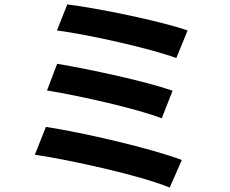

<svg xmlns="http://www.w3.org/2000/svg" viewBox="-20 -803 1040 870"><path d="M285 -783 238 -665C379 -647 663 -583 779 -540L830 -665C704 -709 416 -767 285 -783ZM239 -514 193 -393C342 -369 598 -311 713 -267L762 -392C636 -436 382 -490 239 -514ZM188 -228 138 -102C298 -78 614 -9 749 47L804 -78C667 -130 359 -202 188 -228Z"/></svg>

Font: Genne Gothic Bold
Style: Regular
Weight: 700
Designer: Ryoko NISHIZUKA (kana & ideographs); Paul D. Hunt (Latin, Greek & Cyrillic); Wenlong ZHANG (bopomofo); Sandoll Communica
Foundry: Adobe Systems Incorporated
Version: Version 1.004;PS 1.004;hotconv 16.6.51;makeotf.lib2.5.65220